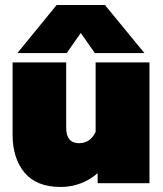

<svg xmlns="http://www.w3.org/2000/svg" viewBox="-20 -728 649 763"><path d="M205 -708H397L554 -517H357L301 -597L245 -517H49ZM30 -193V-480H243V-221Q243 -159 294 -159Q339 -159 360 -204V-480H574V0H368V-40Q339 -14 301 0.5Q263 15 221 15Q125 15 77.5 -42Q30 -99 30 -193Z"/></svg>

Font: Readiness Black
Style: Regular
Weight: 900
Designer: Katatrad Team
Foundry: CadsonDemak
Version: Version 1.00;April 23, 2019;FontCreator 11.5.0.2425 64-bit; 